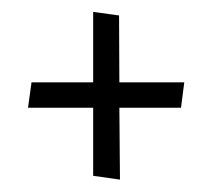

<svg xmlns="http://www.w3.org/2000/svg" viewBox="-20 -382 351 318"><path d="M134.3 -203.6V-90.8L178.7 -84.5L177.7 -203.6H279.8L285.2 -245.6H177.7L177.2 -356.4L134.3 -362.3V-245.6H32.2L26.4 -203.6Z"/></svg>

Font: Neuton Light
Style: Regular
Weight: 300
Designer: Brian M Zick
Foundry: Brian M Zick
Version: Version 1.560